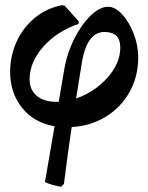

<svg xmlns="http://www.w3.org/2000/svg" viewBox="-20 -478 571 739"><path d="M256 11Q243 95 226 230L215 241Q177 234 153 223L190 8Q110 -6 64.5 -63.5Q19 -121 19 -201Q19 -262 43.5 -316.5Q68 -371 113 -408.5Q158 -446 218 -458L229 -456L283 -396L282 -386Q198 -357 146 -297.5Q94 -238 94 -173Q94 -132 121.5 -109Q149 -86 199 -86H206L228 -215Q238 -273 265.5 -328Q293 -383 328.5 -417.5Q364 -452 396 -452Q423 -452 450 -423Q477 -394 494.5 -348.5Q512 -303 512 -257Q512 -184 479 -124.5Q446 -65 387.5 -29Q329 7 256 11ZM443 -295Q443 -355 382 -355Q349 -355 327.5 -326.5Q306 -298 296 -243L273 -99Q343 -123 393 -178.5Q443 -234 443 -295Z"/></svg>

Font: Alegreya
Style: Bold Italic
Weight: 700
Italic angle: -7°
Designer: Juan Pablo del Peral
Foundry: Huerta Tipografica
Version: Version 2.007; ttfautohint (v1.6)